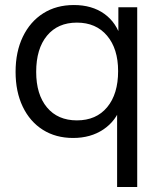

<svg xmlns="http://www.w3.org/2000/svg" viewBox="-20 -539 646 764"><path d="M446 205V-119L461 -116Q442 -58 391.5 -24Q341 10 271 10Q202 10 150.5 -22.5Q99 -55 70.5 -114.5Q42 -174 42 -253Q42 -333 71 -393Q100 -453 152 -486Q204 -519 274 -519Q346 -519 395 -484Q444 -449 462 -385L451 -383V-510H526V205ZM286 -60Q363 -60 406.5 -112.5Q450 -165 450 -256Q450 -345 406 -397Q362 -449 286 -449Q210 -449 167 -397Q124 -345 124 -253Q124 -163 167 -111.5Q210 -60 286 -60Z"/></svg>

Font: Instrument Sans
Style: Regular
Weight: 400
Designer: Rodrigo Fuenzalida
Foundry: fragTYPE
Version: Version 1.000;gftools[0.9.28]